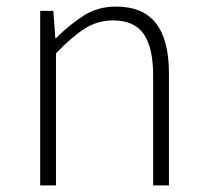

<svg xmlns="http://www.w3.org/2000/svg" viewBox="-20 -563 626 583"><path d="M102 0V-530H142L148 -447H150Q191 -488 234 -515.5Q277 -543 332 -543Q414 -543 453.5 -492.5Q493 -442 493 -340V0H445V-334Q445 -418 416.5 -459.5Q388 -501 323 -501Q276 -501 237 -476Q198 -451 150 -401V0Z"/></svg>

Font: Noto Sans KR Thin ExtraLight
Style: Regular
Weight: 250
Version: Version 2.004-H2;hotconv 1.0.118;makeotfexe 2.5.65603